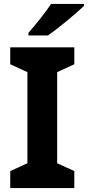

<svg xmlns="http://www.w3.org/2000/svg" viewBox="-20 -1005 446 974"><path d="M406 -975V-985H239C210 -940 156 -875 124 -838V-825H223C274 -860 368 -938 406 -975ZM357 -51V-137L270 -177V-639L357 -679V-765H32V-679L119 -639V-177L32 -137V-51Z"/></svg>

Font: Noto Sans Tamil UI
Style: Bold
Weight: 700
Designer: Jelle Bosma - Monotype Design Team
Foundry: Monotype Imaging Inc.
Version: Version 2.004